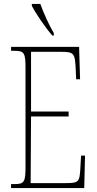

<svg xmlns="http://www.w3.org/2000/svg" viewBox="-20 -951 489 971"><path d="M245 -771H252V-784C229 -822 200 -886 184 -931H141V-921C159 -886 212 -807 245 -771ZM36 0H406L410 -164H390L386 -94C382 -33 379 -25 314 -25H135L137 -362H327V-387H137V-689H287C355 -689 359 -682 363 -600L365 -550H385L380 -714H36V-694H53C103 -694 109 -683 109 -606V-108C109 -31 103 -20 53 -20H36Z"/></svg>

Font: Noto Serif Sinhala ExtraCondensed Thin
Style: Regular
Weight: 100
Width: 2
Designer: Jelle Bosma - Monotype Design Team
Foundry: Monotype Imaging Inc.
Version: Version 2.007